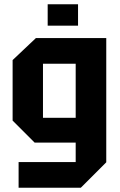

<svg xmlns="http://www.w3.org/2000/svg" viewBox="-20 -738 561 898"><path d="M67 140V20H334V-71H142L39 -174V-457L148 -560H477V21L358 140ZM181 -440V-187H334V-440ZM203 -618V-718H345V-618Z"/></svg>

Font: Tektur SemiCondensed SemiBold
Style: Regular
Weight: 600
Width: 4
Designer: Adam Jagosz
Foundry: Adam Jagosz
Version: Version 1.005;gftools[0.9.30]